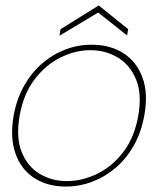

<svg xmlns="http://www.w3.org/2000/svg" viewBox="-20 -672 579 704"><path d="M221 12Q154 12 106 -19Q58 -50 37 -108.5Q16 -167 30 -248Q41 -309 68 -357Q95 -405 133.5 -438.5Q172 -472 218.5 -490Q265 -508 316 -508Q384 -508 432.5 -477Q481 -446 502.5 -387.5Q524 -329 509 -248Q498 -187 471 -139Q444 -91 405 -57.5Q366 -24 319 -6Q272 12 221 12ZM225 -8Q281 -8 336 -34.5Q391 -61 432 -114.5Q473 -168 487 -248Q501 -327 479 -380.5Q457 -434 412 -461Q367 -488 312 -488Q256 -488 201.5 -461Q147 -434 106.5 -380.5Q66 -327 52 -248Q38 -168 59.5 -114.5Q81 -61 125.5 -34.5Q170 -8 225 -8ZM198 -541 202 -565 342 -652 450 -565 446 -542 340 -626Z"/></svg>

Font: DM Sans 36pt Thin
Style: Italic
Weight: 250
Italic angle: -10°
Designer: Colophon Foundry, Jonny Pinhorn
Foundry: Colophon Foundry
Version: Version 4.004;gftools[0.9.30]